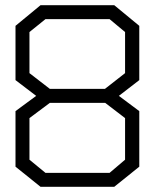

<svg xmlns="http://www.w3.org/2000/svg" viewBox="-20 -721 599 743"><path d="M422 2H137L40 -76V-291L120 -350L40 -411V-621L137 -701H422L519 -621V-411L440 -350L519 -291V-76ZM464 -597 404 -647H156L94 -597V-438L173 -377H386L464 -438ZM464 -264 387 -323H173L94 -264V-103L156 -52H404L464 -103Z"/></svg>

Font: Turret Road
Style: Regular
Weight: 400
Designer: Noponies
Foundry: Noponies
Version: Version 1.001; ttfautohint (v1.8)